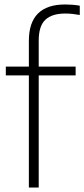

<svg xmlns="http://www.w3.org/2000/svg" viewBox="-20 -838 376 858"><path d="M109 0V-501H6V-540.5H109V-655.5Q109 -818 271 -818Q285.5 -818 303 -816.8Q320.5 -815.5 336.5 -812.5V-771Q320 -774 304.2 -775.8Q288.5 -777.5 271 -777.5Q212.5 -777.5 182.8 -749.8Q153 -722 153 -656.5V-540.5H318V-501H153V0Z"/></svg>

Font: Encode Sans SemiCondensed SemiCondensed ExtraLight
Style: Regular
Weight: 200
Width: 4
Designer: Multiple Designers
Foundry: Impallari Type
Version: Version 3.000; ttfautohint (v1.8.3) -l 8 -r 50 -G 200 -x 14 